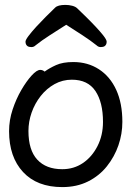

<svg xmlns="http://www.w3.org/2000/svg" viewBox="-20 -745 540 783"><path d="M92 -557Q84 -563 84 -575Q84 -582 96 -598Q108 -614 127 -635Q166 -677 205 -714Q216 -725 247 -725Q261 -725 274.5 -721.5Q288 -718 295 -711Q307 -699 327 -680Q376 -632 400 -602Q415 -583 415 -575Q415 -563 407 -557Q401 -553 391 -553Q381 -553 374 -560Q349 -580 316 -601.5Q283 -623 250 -644Q217 -623 183.5 -601.5Q150 -580 125 -560Q118 -553 108 -553Q98 -553 92 -557ZM279 -492Q338 -492 383.5 -462.5Q429 -433 454 -378.5Q479 -324 479 -248Q479 -199 463 -152.5Q447 -106 416 -67Q385 -28 339 -5Q293 18 234 18Q131 18 74 -43.5Q17 -105 17 -210Q17 -255 31.5 -298.5Q46 -342 67 -378Q88 -414 109 -437Q130 -460 144 -460Q154 -460 162 -453Q181 -467 208.5 -479.5Q236 -492 279 -492ZM234 -55Q281 -55 318 -80Q355 -105 377.5 -149Q400 -193 400 -248Q400 -328 369 -374Q338 -420 273 -420Q235 -420 202.5 -402Q170 -384 146 -353.5Q122 -323 109 -286Q96 -249 96 -211Q96 -133 132 -94Q168 -55 234 -55Z"/></svg>

Font: Moon Stars Kai HW
Style: Bold
Weight: 700
Designer: GuiWonder
Version: Version 1.101